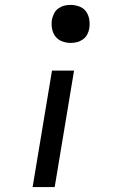

<svg xmlns="http://www.w3.org/2000/svg" viewBox="-20 -548 540 783"><path d="M268 -373Q250 -373 233 -379.5Q216 -386 205.5 -400Q195 -414 192 -432.5Q189 -451 192 -469Q195 -482 201 -494Q207 -506 218.5 -514Q230 -522 242.5 -525Q255 -528 268 -528Q286 -528 303.5 -521.5Q321 -515 331 -501Q341 -487 344 -468.5Q347 -450 344 -432Q342 -419 335.5 -407Q329 -395 317.5 -387Q306 -379 293.5 -376Q281 -373 268 -373ZM113 215 192 -260H282L203 215Z"/></svg>

Font: Iosevka Term Curly Medium
Style: Italic
Weight: 500
Italic angle: -9°
Designer: Belleve Invis
Foundry: Belleve Invis
Version: Version 32.3.0